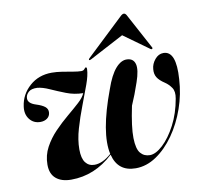

<svg xmlns="http://www.w3.org/2000/svg" viewBox="-74 -718 850 806"><g transform="rotate(-10 351.0 -315.0)"><path d="M485 -447.5Q511.5 -446 518 -421.2Q524.5 -396.5 507 -346Q490 -295.5 471 -252.5Q452.5 -164.5 453.5 -117.5Q454.5 -70.5 469.8 -52.8Q485 -35 509.5 -35Q534.5 -35 565 -63.2Q595.5 -91.5 621 -140.2Q646.5 -189 657 -250Q662.5 -280 651 -296.5Q639.5 -313 624.5 -323Q601.5 -338 592.5 -352.8Q583.5 -367.5 585.5 -388Q587 -410 602.5 -428.8Q618 -447.5 639 -447.5Q694 -447.5 685.5 -328Q682 -264.5 661 -204.5Q640 -144.5 606 -96.2Q572 -48 529.8 -19.5Q487.5 9 441.5 9Q365.5 9 347 -65.5Q267 9 166.5 9Q125.5 9 102 -10.8Q78.5 -30.5 78.5 -70Q78.5 -110 96.8 -143.8Q115 -177.5 142.5 -206Q170 -234.5 198.8 -258.5Q227.5 -282.5 249.5 -302.5Q271.5 -322.5 278.5 -340Q241 -340.5 207 -353.8Q173 -367 143.8 -380.2Q114.5 -393.5 92 -395.5Q67 -396.5 55.2 -385.8Q43.5 -375 42.5 -363Q38.5 -338.5 76 -327Q100 -319.5 112.2 -309.8Q124.5 -300 123 -284Q121.5 -269 109.8 -260.5Q98 -252 81 -252Q52 -252 35 -274Q18 -296 23 -329Q30 -379 68.5 -413.2Q107 -447.5 163 -447.5Q183.5 -447.5 207.2 -443.8Q231 -440 252.2 -436.2Q273.5 -432.5 286.5 -432.5Q296.5 -432.5 301 -438.8Q305.5 -445 308.5 -444.5Q312.5 -444 312 -435.5Q311 -410.5 297.2 -372.2Q283.5 -334 266 -288.8Q248.5 -243.5 235 -197.2Q221.5 -151 221.5 -110Q221.5 -71.5 235.5 -53.5Q249.5 -35.5 273.5 -35.5Q308 -35.5 346 -69Q325.5 -160.5 391.5 -337Q411 -394 435.2 -421.8Q459.5 -449.5 485 -447.5ZM335 -473.5Q329 -471 327 -472.5Q325.5 -475 329.5 -479.5L488.5 -630Q497.5 -639 504 -639Q510.5 -639 515.5 -630L596.5 -479.5Q599.5 -475 595.5 -472.5Q593.5 -470.5 589 -473.5L481.5 -551Z"/></g></svg>

Font: Fraunces 144pt SemiBold
Style: Italic
Weight: 600
Italic angle: -16°
Version: Version 1.000;[0bf87f6ff]